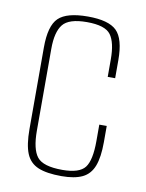

<svg xmlns="http://www.w3.org/2000/svg" viewBox="-65 -553 464 610"><g transform="rotate(10 166.5 -248.0)"><path d="M175 9Q127 9 99.5 -2.5Q72 -14 60.5 -42Q49 -70 49 -121V-384Q49 -454 75.5 -479.5Q102 -505 170 -505Q237 -505 263 -479.5Q289 -454 289 -385V-327H265V-384Q265 -438 247 -462.5Q229 -487 170 -487Q112 -487 92.5 -462.5Q73 -438 73 -384V-120Q73 -60 92.5 -35.5Q112 -11 174 -11Q229 -11 247 -34.5Q265 -58 265 -120V-173H289V-121Q289 -72 278 -43.5Q267 -15 242 -3Q217 9 175 9Z"/></g></svg>

Font: Alumni Sans Thin
Style: Regular
Weight: 100
Designer: Robert E. Leuschke
Foundry: Robert E. Leuschke
Version: Version 1.018